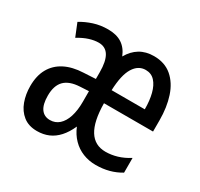

<svg xmlns="http://www.w3.org/2000/svg" viewBox="-123 -703 902 867"><g transform="rotate(30 328.0 -269.5)"><path d="M450.2 -547.9Q506.8 -547.9 543.7 -516.4Q580.6 -484.9 598.4 -430.9Q616.2 -377 616.2 -308.6V-250.5H360.4Q361.3 -156.2 390.1 -110.1Q418.9 -64 475.1 -64Q505.4 -64 535.4 -73Q565.4 -82 595.7 -101.1V-24.4Q567.4 -7.3 535.6 1.2Q503.9 9.8 466.3 9.8Q430.7 9.8 399.7 -2.7Q368.7 -15.1 345 -39.3Q321.3 -63.5 307.1 -98.1Q290.5 -61 268.8 -37.1Q247.1 -13.2 220.2 -1.7Q193.4 9.8 160.6 9.8Q116.7 9.8 88.4 -12.7Q60.1 -35.2 46.6 -72Q33.2 -108.9 33.2 -151.4Q33.2 -205.6 54.2 -242.9Q75.2 -280.3 115 -300.8Q154.8 -321.3 211.4 -323.7L273.9 -327.1V-362.3Q273.9 -418.9 256.6 -447.3Q239.3 -475.6 203.6 -475.6Q181.2 -475.6 155.5 -467.5Q129.9 -459.5 100.1 -441.4L72.8 -508.8Q101.6 -526.4 136.2 -537.6Q170.9 -548.8 210.4 -548.8Q254.4 -548.8 282.7 -530.5Q311 -512.2 326.2 -474.6Q346.2 -510.3 377.2 -529.1Q408.2 -547.9 450.2 -547.9ZM274.4 -263.7 228.5 -261.2Q174.8 -258.3 149.2 -232.2Q123.5 -206.1 123.5 -153.8Q123.5 -107.9 139.9 -85.2Q156.2 -62.5 186.5 -62.5Q213.9 -62.5 233.6 -80.1Q253.4 -97.7 263.9 -130.4Q274.4 -163.1 274.4 -207.5ZM449.2 -475.1Q410.6 -475.1 387.2 -437Q363.8 -398.9 360.8 -318.8H533.7Q533.7 -364.3 524.7 -399.4Q515.6 -434.6 497.1 -454.8Q478.5 -475.1 449.2 -475.1Z"/></g></svg>

Font: Open Sans Condensed Medium
Style: Regular
Weight: 500
Width: 3
Designer: Monotype Design Team
Foundry: Monotype Imaging Inc.
Version: Version 3.000